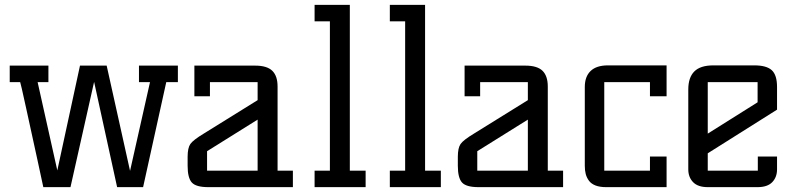

<svg xmlns="http://www.w3.org/2000/svg" viewBox="-20 -770 3267 790"><path d="M20 -432.1V-500H179.2V-432.1H134.8L215.8 -68.8L309.1 -500H418.9L515.1 -66.9L597.2 -432.1H551.8V-500H711.9V-432.1H664.1L568.8 0H461.9L367.2 -433.1L270 0H158.2Q158.2 -0.5 134.8 -108.6Q111.3 -216.8 87.6 -324.7Q64 -432.6 63 -432.1Z M752 -87.9V-125Q752 -161.1 763.2 -177.5Q774.4 -193.8 819.8 -221.2L1040 -357.9V-432.1H843.8V-374H779.8V-500H1029.8Q1078.6 -500 1100.3 -478.8Q1122.1 -457.5 1122.1 -414.1V-67.9H1185.1V0H836.9Q786.6 0 769.3 -19Q752 -38.1 752 -87.9ZM832 -67.9H1040V-277.8L832 -147.9Z M1274.4 0V-67.9H1337.4V-682.1H1274.4V-750H1419.4V-67.9H1484.4V0Z M1584 0V-67.9H1647V-682.1H1584V-750H1729V-67.9H1793.9V0Z M1863.8 -87.9V-125Q1863.8 -161.1 1875 -177.5Q1886.2 -193.8 1931.6 -221.2L2151.9 -357.9V-432.1H1955.6V-374H1891.6V-500H2141.6Q2190.4 -500 2212.2 -478.8Q2233.9 -457.5 2233.9 -414.1V-67.9H2296.9V0H1948.7Q1898.4 0 1881.1 -19Q1863.8 -38.1 1863.8 -87.9ZM1943.8 -67.9H2151.9V-277.8L1943.8 -147.9Z M2386.2 -87.9V-412.1Q2386.2 -455.1 2410.2 -478Q2434.1 -501 2481.4 -501H2722.7V-374H2654.3V-432.1H2466.3V-67.9H2654.3V-126H2722.7V0H2473.6Q2448.2 0 2430.4 -6.8Q2412.6 -13.7 2403.3 -26.4Q2394 -39.1 2390.1 -53.7Q2386.2 -68.4 2386.2 -87.9Z M2812 -73.2V-401.9Q2812 -451.2 2836.9 -476.1Q2861.8 -501 2915 -501H3084Q3133.8 -501 3155.5 -481.2Q3177.2 -461.4 3177.2 -412.1V-318.8L2892.1 -139.2V-67.9H3098.1V-126H3177.2V-73.2Q3177.2 -41 3157.5 -20.5Q3137.7 0 3097.2 0H2892.1Q2851.6 0 2831.8 -20.5Q2812 -41 2812 -73.2ZM2892.1 -220.2 3097.2 -349.1V-432.1H2892.1Z"/></svg>

Font: Kelly Slab
Style: Regular
Weight: 400
Designer: Denis Masharov
Foundry: Denis Masharov
Version: Version 1.001